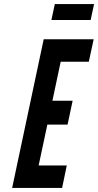

<svg xmlns="http://www.w3.org/2000/svg" viewBox="-20 -929 485 949"><path d="M251 -909H445L428 -830H234ZM196 -735H443L419 -624H280L239 -431H339L314 -313H214L171 -111H310L287 0H40Z"/></svg>

Font: League Gothic Italic
Style: Regular
Weight: 400
Designer: Tyler Finck
Foundry: The League of Moveable Type
Version: Version 1.001;PS 001.001;hotconv 1.0.56;makeotf.lib2.0.21325